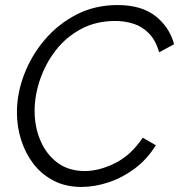

<svg xmlns="http://www.w3.org/2000/svg" viewBox="-20 -734 709 760"><path d="M303 6Q240 6 192 -19Q144 -44 112 -86Q80 -128 63.5 -180.5Q47 -233 47 -289Q47 -364 75.5 -439Q104 -514 157 -576.5Q210 -639 283 -676.5Q356 -714 445 -714Q541 -714 596.5 -669.5Q652 -625 669 -559L610 -527Q596 -575 569.5 -602Q543 -629 508.5 -640Q474 -651 436 -651Q360 -651 300.5 -619Q241 -587 200.5 -534.5Q160 -482 138.5 -419Q117 -356 117 -295Q117 -231 140.5 -176.5Q164 -122 208 -89.5Q252 -57 316 -57Q373 -57 436 -88.5Q499 -120 545 -189L597 -159Q562 -103 513 -66.5Q464 -30 409 -12Q354 6 303 6Z"/></svg>

Font: Raleway
Style: Italic
Weight: 400
Italic angle: -12°
Designer: Matt McInerney, Pablo Impallari, Rodrigo Fuenzalida
Foundry: Matt McInerney, Pablo Impallari, Rodrigo Fuenzalida
Version: Version 4.026